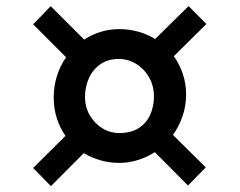

<svg xmlns="http://www.w3.org/2000/svg" viewBox="-20 -696 795 637"><path d="M197.2 -245.4Q178.7 -271.9 168.4 -304Q158.2 -336.1 158.2 -372.6Q158.2 -409.6 168.9 -443.9Q179.7 -478.1 199.2 -506L90 -615.4L148.3 -675.5L259.2 -564.6Q284.2 -581 313.7 -590.2Q343.2 -599.4 375.8 -599.4Q408.5 -599.4 438.7 -590.9Q468.9 -582.4 494.8 -566.6L605.6 -675.8L664.7 -616.4L556.8 -509.6Q575.6 -482.9 586.5 -450.8Q597.4 -418.6 597.4 -382.4Q597.4 -344.9 585.7 -310.8Q574.1 -276.7 553.8 -248.4L662.7 -140.6L603.6 -80.5L493.8 -191.1Q467.9 -174.8 438 -165.2Q408.1 -155.6 375.8 -155.6Q343.2 -155.6 313.4 -164.1Q283.7 -172.6 258.2 -188.1L149 -78.5L90 -138.6ZM376.2 -254.6Q414.8 -254.6 440.3 -271Q465.7 -287.5 478.2 -315.1Q490.7 -342.7 490.7 -375.6Q490.7 -411.5 474.5 -439.6Q458.3 -467.8 431.6 -484.1Q404.9 -500.4 374.2 -500.4Q337.7 -500.4 312.6 -482.6Q287.6 -464.8 274.8 -436.2Q262 -407.5 262 -374.4Q262 -341.3 277.7 -314Q293.4 -286.7 319.2 -270.7Q345.1 -254.6 376.2 -254.6Z"/></svg>

Font: Merriweather 7pt Light
Style: Regular
Weight: 300
Designer: Eben Sorkin
Foundry: Eben Sorkin
Version: Version 2.200;gftools[0.9.31]